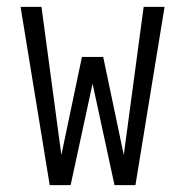

<svg xmlns="http://www.w3.org/2000/svg" viewBox="-20 -540 540 560"><path d="M125 0 40 -520H101L159 -88L219 -374H281L341 -88L399 -520H460L375 0H314L250 -296L186 0Z"/></svg>

Font: Iosevka SS04 Light
Style: Regular
Weight: 300
Monospace: yes
Designer: Belleve Invis
Foundry: Belleve Invis
Version: Version 19.0.0; ttfautohint (v1.8.4)